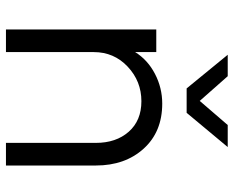

<svg xmlns="http://www.w3.org/2000/svg" viewBox="-90 -695 785 645"><g transform="rotate(90 302.5 -372.5)"><path d="M328 -525Q423 -525 479.5 -462.5Q536 -400 536 -302V0H460V-302Q460 -370 422.5 -412.5Q385 -455 320 -455Q253 -455 204 -409Q155 -363 155 -295V0H79V-505H155V-434Q181 -476 228 -500.5Q275 -525 328 -525ZM164 -745H236L319 -651L400 -745H474L359 -607H277Z"/></g></svg>

Font: Metropolitano
Style: Regular
Weight: 400
Designer: Fonts by Alex Slobzheninov & Chris M. Simpson / Changes by Cristiano Sobral
Foundry: Fonts by Alex Slobzheninov & Chris M. Simpson / Changes by Cristiano Sobral
Version: Version 1.00;August 30, 2020;FontCreator 13.0.0.2681 64-bit